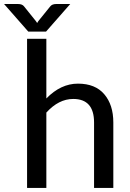

<svg xmlns="http://www.w3.org/2000/svg" viewBox="-65 -929 644 949"><path d="M296.9 -439.9Q225.1 -439.9 164.1 -372.6V0H68.8V-737.3H164.1V-442.4Q235.4 -515.6 320.3 -515.6Q405.8 -515.6 450.2 -463.4Q495.1 -411.1 495.1 -323.7V0H399.9V-323.7Q399.9 -439.9 296.9 -439.9ZM23.9 -909.2Q45.4 -909.2 54.2 -897L112.3 -824.7Q115.2 -819.3 118.7 -815.4L124.5 -824.7L182.6 -896.5Q191.9 -909.2 212.9 -909.2H282.2L162.6 -772.9H74.7L-44.9 -909.2Z"/></svg>

Font: Lato-Medium
Style: Regular
Weight: 500
Designer: Lukasz Dziedzic
Foundry: tyPoland Lukasz Dziedzic
Version: Version 2.006; 2014-01-15